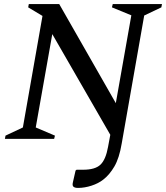

<svg xmlns="http://www.w3.org/2000/svg" viewBox="-20 -680 813 940"><path d="M4 0 7 -16 92 -56 188 -602 118 -644 121 -660H270L547 -175L623 -605L528 -644L532 -660H773L770 -644L686 -604L576 22Q564 94 540 135Q516 176 486 199Q462 218 428 229Q394 240 362 240Q346 240 339.5 234Q333 228 337 212L350 155L355 151H387Q446 151 472 126Q498 101 509 39L520 -20L236 -513L155 -56L249 -16L245 0Z"/></svg>

Font: Spectral SC Medium
Style: Italic
Weight: 500
Italic angle: -10°
Designer: Jean-Baptiste Levee
Foundry: Production Type
Version: Version 2.001